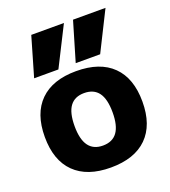

<svg xmlns="http://www.w3.org/2000/svg" viewBox="-144 -896 897 1011"><g transform="rotate(-20 304.5 -390.0)"><path d="M454 -570H317L382 -790H564ZM220 -570H84L148 -790H331ZM304 10Q172 10 101.5 -59.5Q31 -129 31 -260Q31 -391 101.5 -460.5Q172 -530 304 -530Q437 -530 507.5 -460.5Q578 -391 578 -260Q578 -129 507.5 -59.5Q437 10 304 10ZM304 -113Q358 -113 384.5 -149.5Q411 -186 411 -260Q411 -335 384.5 -371Q358 -407 304 -407Q251 -407 224.5 -371Q198 -335 198 -260Q198 -186 224.5 -149.5Q251 -113 304 -113Z"/></g></svg>

Font: M PLUS 1 ExtraBold
Style: Regular
Weight: 800
Designer: Coji Morishita
Foundry: UNDERFOREST DESIGN
Version: Version 1.001